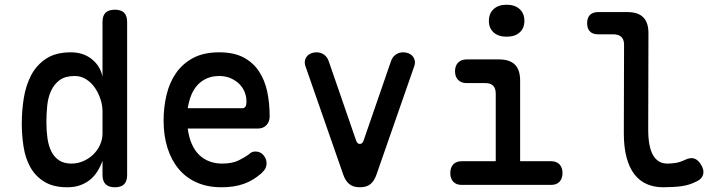

<svg xmlns="http://www.w3.org/2000/svg" viewBox="-20 -781 3040 811"><path d="M465 10Q439 10 426 -3Q413 -16 413 -42V-102Q404 -77 391 -56.5Q378 -36 360 -21.5Q342 -7 318.5 1.5Q295 10 264 10Q205 10 167 -13.5Q129 -37 108 -75Q87 -113 79.5 -161.5Q72 -210 72 -260Q72 -313 80.5 -366.5Q89 -420 111.5 -463Q134 -506 174.5 -533Q215 -560 279 -560Q332 -560 368 -531Q404 -502 413 -457V-688Q413 -715 426 -727.5Q439 -740 465 -740Q491 -740 504 -727.5Q517 -715 517 -688V-42Q517 -16 504.5 -3Q492 10 465 10ZM282 -90Q308 -90 332 -100.5Q356 -111 374 -128.5Q392 -146 402.5 -169Q413 -192 413 -217V-311Q413 -336 404.5 -362Q396 -388 381 -410Q366 -432 344 -446Q322 -460 296 -460Q256 -460 232.5 -443Q209 -426 196 -398Q183 -370 179.5 -335Q176 -300 176 -264Q176 -229 180.5 -197Q185 -165 197 -141Q209 -117 230 -103.5Q251 -90 282 -90Z M1059 -141Q1080 -141 1093 -125.5Q1106 -110 1106 -91Q1106 -80 1101.5 -70.5Q1097 -61 1083 -48Q1067 -34 1049 -23Q1031 -12 1010 -4.5Q989 3 965.5 6.5Q942 10 916 10Q857 10 811.5 -10Q766 -30 735 -67Q704 -104 687.5 -156Q671 -208 671 -272Q671 -328 683.5 -380.5Q696 -433 724 -473Q752 -513 796.5 -536.5Q841 -560 906 -560Q967 -560 1007.5 -539Q1048 -518 1073 -481Q1098 -444 1108.5 -395Q1119 -346 1119 -289Q1119 -267 1105.5 -252.5Q1092 -238 1069 -238H773Q778 -200 790.5 -172Q803 -144 822 -126Q841 -108 865.5 -99Q890 -90 918 -90Q961 -90 988 -103.5Q1015 -117 1030 -128Q1038 -136 1044.5 -138.5Q1051 -141 1059 -141ZM773 -324H1006Q1011 -324 1016 -329.5Q1021 -335 1021 -353Q1021 -373 1013.5 -392Q1006 -411 991 -426Q976 -441 954.5 -450.5Q933 -460 906 -460Q877 -460 854 -450Q831 -440 814.5 -422Q798 -404 788 -379.5Q778 -355 773 -324Z M1430 -43 1270 -502Q1266 -514 1268 -524.5Q1270 -535 1276.5 -543Q1283 -551 1293.5 -555.5Q1304 -560 1317 -560Q1335 -560 1349 -550Q1363 -540 1369 -521L1484 -188Q1489 -173 1500 -173Q1511 -173 1516 -188L1631 -521Q1637 -540 1651 -550Q1665 -560 1683 -560Q1696 -560 1706.5 -555.5Q1717 -551 1723.5 -543Q1730 -535 1732 -524.5Q1734 -514 1730 -502L1570 -43Q1561 -17 1545 -3.5Q1529 10 1500 10Q1472 10 1455.5 -3.5Q1439 -17 1430 -43Z M2308 -100Q2331 -100 2343.5 -86.5Q2356 -73 2356 -50Q2356 -27 2343.5 -13.5Q2331 0 2308 0H1930Q1907 0 1894.5 -13.5Q1882 -27 1882 -50Q1882 -73 1894.5 -86.5Q1907 -100 1930 -100H2074V-386Q2074 -408 2063 -419Q2052 -430 2030 -430H1951Q1928 -430 1915 -443.5Q1902 -457 1902 -480Q1902 -503 1915 -516.5Q1928 -530 1951 -530H2088Q2133 -530 2155 -508Q2177 -486 2177 -441V-100ZM2120 -626Q2085 -626 2065 -644Q2045 -662 2045 -693Q2045 -724 2065 -742.5Q2085 -761 2120 -761Q2155 -761 2175 -742.5Q2195 -724 2195 -693Q2195 -662 2175 -644Q2155 -626 2120 -626Z M2718 -234Q2718 -161 2738.5 -125.5Q2759 -90 2799 -90Q2817 -90 2835 -93Q2853 -96 2874 -106Q2897 -117 2913.5 -111Q2930 -105 2942 -84Q2955 -62 2950 -44Q2945 -26 2925 -16Q2893 1 2858 5.5Q2823 10 2781 10Q2743 10 2712 -3.5Q2681 -17 2659.5 -45Q2638 -73 2626.5 -116Q2615 -159 2615 -218L2616 -592Q2616 -614 2604.5 -625Q2593 -636 2571 -636H2507Q2484 -636 2472 -648Q2460 -660 2460 -683Q2460 -706 2472 -718Q2484 -730 2507 -730H2630Q2675 -730 2697 -708Q2719 -686 2719 -641Z"/></svg>

Font: Maple Mono Medium
Style: Regular
Weight: 500
Monospace: yes
Designer: subframe7536
Version: Version 7.000